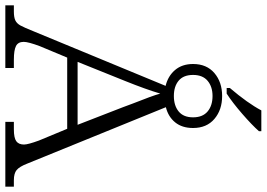

<svg xmlns="http://www.w3.org/2000/svg" viewBox="-162 -840 1000 720"><g transform="rotate(90 338.0 -480.0)"><path d="M308 -842Q365 -909 392 -960H470V-951Q447 -925 405 -888.5Q363 -852 329 -830H308ZM-2 -32H21Q43 -32 54.5 -37.5Q66 -43 73.5 -56.5Q81 -70 95 -105L300 -601Q263 -610 240.5 -636.5Q218 -663 218 -704Q218 -755 252 -784Q286 -813 338 -813Q390 -813 424 -784Q458 -755 458 -704Q458 -663 437 -637Q416 -611 380 -602L592 -81Q603 -53 615.5 -42.5Q628 -32 654 -32H678V0H435V-32H463Q495 -32 507.5 -41Q520 -50 520 -70Q520 -85 505 -126L461 -232H194L151 -129Q135 -86 135 -69Q135 -48 150.5 -40Q166 -32 202 -32H233V0H-2ZM418 -704Q418 -740 396 -758.5Q374 -777 338 -777Q303 -777 281 -758.5Q259 -740 259 -704Q259 -668 280.5 -650Q302 -632 338 -632Q374 -632 396 -650Q418 -668 418 -704ZM446 -271 380 -441 367 -476Q336 -554 329 -581Q313 -527 282 -450L210 -271Z"/></g></svg>

Font: Noto Serif Light
Style: Regular
Weight: 300
Designer: Monotype Design Team
Foundry: Monotype Imaging Inc.
Version: Version 1.001